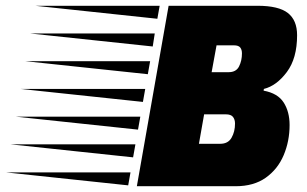

<svg xmlns="http://www.w3.org/2000/svg" viewBox="-270 -645 1064 665"><path d="M204 0 314 -625H622Q695 -625 727 -600Q759 -575 759 -523Q759 -443 723.5 -395.5Q688 -348 644 -337L643 -331Q692 -322 712.5 -290Q733 -258 733 -212Q733 -156 712.5 -107.5Q692 -59 650.5 -29.5Q609 0 546 0ZM275 -580 -148 -625H283ZM259 -484 -165 -529H266ZM463 -395H522Q548 -395 558 -415Q568 -435 568 -460Q568 -473 562 -480.5Q556 -488 540 -488H480ZM242 -388 -182 -433H250ZM225 -292 -199 -337H233ZM419 -147H493Q520 -147 532 -168Q544 -189 544 -217Q544 -231 537 -240Q530 -249 512 -249H437ZM208 -196 -216 -241H216ZM191 -100 -233 -145H199ZM174 -3 -250 -48H182Z"/></svg>

Font: Faster One
Style: Regular
Weight: 400
Designer: Eduardo Rodriguez Tunni
Foundry: Eduardo Rodriguez Tunni
Version: Version 1.003; ttfautohint (v1.8.4.7-5d5b);gftools[0.9.23]